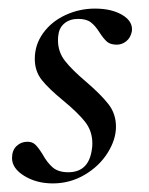

<svg xmlns="http://www.w3.org/2000/svg" viewBox="-20 -416 346 447"><path d="M8 -48Q8 -66 18.5 -76Q29 -86 44 -86Q55 -86 62 -79.5Q69 -73 79 -57Q90 -37 103 -26Q116 -15 139 -15Q187 -15 194 -69Q195 -74 195 -82Q195 -111 178 -132.5Q161 -154 127 -182Q94 -209 77.5 -229.5Q61 -250 61 -279Q61 -312 80.5 -339Q100 -366 132.5 -381Q165 -396 201 -396Q240 -396 265 -381Q290 -366 287 -343Q284 -328 274 -320Q264 -312 252 -312Q237 -312 229 -319Q221 -326 212 -340Q202 -356 191.5 -364Q181 -372 162 -372Q143 -372 130.5 -362Q118 -352 116 -335Q115 -331 115 -322Q115 -295 131.5 -274Q148 -253 180 -226Q215 -196 232.5 -173.5Q250 -151 250 -121Q250 -91 230.5 -60Q211 -29 177 -9Q143 11 103 11Q65 11 36.5 -6.5Q8 -24 8 -48Z"/></svg>

Font: Cormorant Infant Medium
Style: Italic
Weight: 500
Italic angle: -10°
Designer: Christian Thalmann (Catharsis Fonts)
Foundry: Catharsis Fonts
Version: Version 4.000